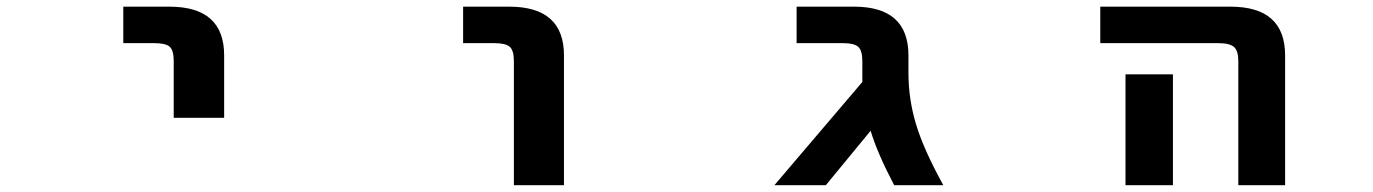

<svg xmlns="http://www.w3.org/2000/svg" viewBox="-20 -543 4040 565"><path d="M342.8 -416V-523.4H478.5Q639.6 -523.4 639.6 -379.9V-196.3H491.2V-363.3Q491.2 -394.5 479.5 -405.3Q467.8 -416 434.6 -416Z M1342.8 -416V-523.4H1478.5Q1639.6 -523.4 1639.6 -379.9V2H1492.2V-363.3Q1492.2 -394.5 1480 -405.3Q1467.8 -416 1434.6 -416Z M2517.6 -363.3Q2517.6 -394.5 2505.4 -405.3Q2493.2 -416 2461.9 -416H2324.2V-523.4H2493.2Q2653.3 -523.4 2653.3 -379.9V-328.1Q2653.3 -251 2675.8 -176.8Q2698.2 -102.5 2755.9 2H2611.3Q2561.5 -92.8 2542 -158.2L2410.2 2H2258.8L2517.6 -301.8V-316.4Z M3217.8 -416V-523.4H3600.6Q3761.7 -523.4 3761.7 -379.9V2H3624V-363.3Q3624 -393.6 3611.3 -404.8Q3598.6 -416 3565.4 -416ZM3431.6 -324.2V-132.8V2H3292V-132.8V-324.2Z"/></svg>

Font: GenEi Gothic M Regular
Style: Bold
Weight: 700
Designer: o_tamon (Modified); [Source Han Sans]
Ryoko NISHIZUKA  (kana & ideographs); Paul D. Hunt (Latin, Greek & Cyrillic); Wenl
Version: Version 1.1a;Original Version 1.004